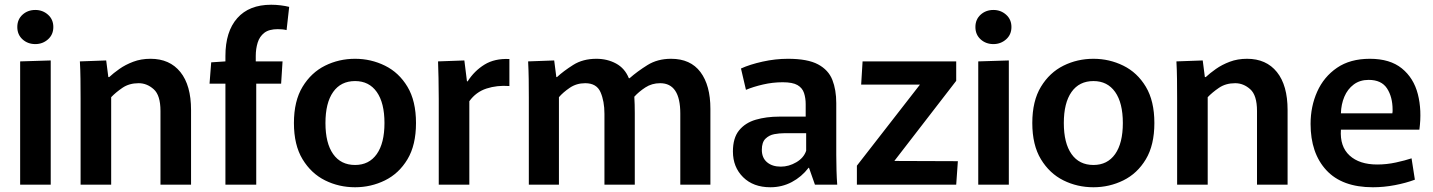

<svg xmlns="http://www.w3.org/2000/svg" viewBox="-20 -779 6047 810"><path d="M129 -593Q97 -593 75 -613Q53 -633 53 -665Q53 -697 75 -717Q97 -737 129 -737Q160 -737 182.5 -717Q205 -697 205 -665Q205 -633 182.5 -613Q160 -593 129 -593ZM65 -520 194 -524V0H65Z M320 -362Q320 -407 319.5 -446Q319 -485 317 -520L428 -524L437 -454H441Q458 -470 483.5 -488Q509 -506 542 -518.5Q575 -531 615 -531Q696 -531 741 -475Q786 -419 786 -315V0H657V-311Q657 -377 628.5 -402.5Q600 -428 565 -428Q525 -428 496.5 -408.5Q468 -389 449 -369V0H320Z M931 -426H864L871 -516L931 -520V-543Q931 -646 981 -702.5Q1031 -759 1124 -759Q1144 -759 1164 -756.5Q1184 -754 1200 -750L1189 -652Q1174 -656 1152 -656Q1115 -656 1095 -640.5Q1075 -625 1067 -599Q1059 -573 1059 -543V-520H1172L1166 -426H1061V0H931Z M1478 11Q1410 11 1351.5 -18Q1293 -47 1256.5 -107Q1220 -167 1220 -260Q1220 -353 1256.5 -413Q1293 -473 1351.5 -502Q1410 -531 1478 -531Q1545 -531 1604 -502Q1663 -473 1699 -413Q1735 -353 1735 -260Q1735 -167 1699 -107Q1663 -47 1604 -18Q1545 11 1478 11ZM1478 -83Q1537 -83 1569.5 -129Q1602 -175 1602 -260Q1602 -345 1569.5 -391Q1537 -437 1478 -437Q1418 -437 1385.5 -391Q1353 -345 1353 -260Q1353 -175 1385.5 -129Q1418 -83 1478 -83Z M1831 0V-362Q1831 -413 1830 -450Q1829 -487 1828 -520L1939 -524L1950 -436H1953Q1981 -480 2024 -506.5Q2067 -533 2129 -530V-416Q2077 -420 2032.5 -405.5Q1988 -391 1960 -352V0Z M2211 -366Q2211 -409 2210.5 -445Q2210 -481 2208 -520L2318 -524L2327 -454H2330Q2357 -479 2398 -505Q2439 -531 2496 -531Q2542 -531 2579 -511Q2616 -491 2633 -449H2636Q2669 -478 2711.5 -504.5Q2754 -531 2811 -531Q2893 -531 2935 -475Q2977 -419 2977 -320V0H2850V-300Q2850 -428 2765 -428Q2730 -428 2702.5 -410Q2675 -392 2656 -371Q2657 -354 2657.5 -338Q2658 -322 2658 -302V0H2530V-299Q2530 -352 2513.5 -390Q2497 -428 2449 -428Q2412 -428 2383.5 -408.5Q2355 -389 2338 -369V0H2211Z M3230 11Q3158 11 3115 -31.5Q3072 -74 3072 -140Q3072 -197 3098 -229Q3124 -261 3168.5 -274Q3213 -287 3268 -287H3379V-340Q3379 -365 3372 -386.5Q3365 -408 3344.5 -420Q3324 -432 3282 -432Q3240 -432 3199 -422.5Q3158 -413 3127 -400L3106 -490Q3143 -507 3197 -519Q3251 -531 3304 -531Q3387 -531 3431 -507.5Q3475 -484 3491.5 -442Q3508 -400 3508 -344V-125Q3508 -94 3509 -60Q3510 -26 3512 0H3418L3393 -71H3391Q3362 -33 3320.5 -11Q3279 11 3230 11ZM3274 -76Q3308 -76 3339.5 -94.5Q3371 -113 3381 -143V-217H3288Q3268 -217 3246.5 -213Q3225 -209 3209.5 -194Q3194 -179 3194 -147Q3194 -113 3216 -94.5Q3238 -76 3274 -76Z M3595 -80 3861 -422H3613L3619 -520H4014V-438L3753 -100L4021 -99L4014 0H3595Z M4171 -593Q4139 -593 4117 -613Q4095 -633 4095 -665Q4095 -697 4117 -717Q4139 -737 4171 -737Q4202 -737 4224.5 -717Q4247 -697 4247 -665Q4247 -633 4224.5 -613Q4202 -593 4171 -593ZM4107 -520 4236 -524V0H4107Z M4593 11Q4525 11 4466.5 -18Q4408 -47 4371.5 -107Q4335 -167 4335 -260Q4335 -353 4371.5 -413Q4408 -473 4466.5 -502Q4525 -531 4593 -531Q4660 -531 4719 -502Q4778 -473 4814 -413Q4850 -353 4850 -260Q4850 -167 4814 -107Q4778 -47 4719 -18Q4660 11 4593 11ZM4593 -83Q4652 -83 4684.5 -129Q4717 -175 4717 -260Q4717 -345 4684.5 -391Q4652 -437 4593 -437Q4533 -437 4500.5 -391Q4468 -345 4468 -260Q4468 -175 4500.5 -129Q4533 -83 4593 -83Z M4946 -362Q4946 -407 4945.5 -446Q4945 -485 4943 -520L5054 -524L5063 -454H5067Q5084 -470 5109.5 -488Q5135 -506 5168 -518.5Q5201 -531 5241 -531Q5322 -531 5367 -475Q5412 -419 5412 -315V0H5283V-311Q5283 -377 5254.5 -402.5Q5226 -428 5191 -428Q5151 -428 5122.5 -408.5Q5094 -389 5075 -369V0H4946Z M5772 11Q5642 11 5575.5 -61Q5509 -133 5509 -256Q5509 -330 5537 -392.5Q5565 -455 5620.5 -493Q5676 -531 5759 -531Q5844 -531 5894 -490.5Q5944 -450 5961.5 -382Q5979 -314 5968 -232H5637Q5632 -161 5673.5 -123Q5715 -85 5790 -85Q5830 -85 5869 -93.5Q5908 -102 5935 -111L5949 -21Q5912 -7 5865 2Q5818 11 5772 11ZM5754 -442Q5717 -442 5691 -422.5Q5665 -403 5651.5 -371Q5638 -339 5637 -301H5854Q5855 -306 5855 -309.5Q5855 -313 5855 -316Q5855 -370 5831.5 -406Q5808 -442 5754 -442Z"/></svg>

Font: Murecho Medium
Style: Regular
Weight: 500
Designer: Neil Summerour
Foundry: Positype
Version: Version 1.010; ttfautohint (v1.8.3)